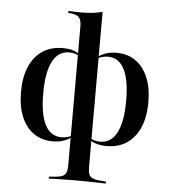

<svg xmlns="http://www.w3.org/2000/svg" viewBox="-55 -662 793 898"><g transform="rotate(5 341.5 -213.0)"><path d="M341.1 183.9Q319.4 183.9 298.4 184.3Q277.4 184.7 255.6 185.1Q233.9 185.5 207.3 186.3V177.4L237.1 175Q258.9 173.4 271 167.7Q283.1 162.1 287.9 150.4Q292.7 138.7 292.7 117.7V-534.7Q292.7 -565.3 281.9 -577.4Q271 -589.5 241.9 -592.7L230.6 -593.5V-602.4Q250.8 -601.6 264.1 -601.2Q277.4 -600.8 291.1 -600.8Q319.4 -600.8 344 -603.6Q368.5 -606.5 390.3 -612.1V-602.4V117.7Q390.3 138.7 395.2 150.4Q400 162.1 412.5 167.7Q425 173.4 446 175L475 177.4V186.3Q450 185.5 427.4 185.1Q404.8 184.7 384.3 184.3Q363.7 183.9 341.1 183.9ZM210.5 11.3Q158.9 11.3 121 -14.9Q83.1 -41.1 62.9 -89.9Q42.7 -138.7 42.7 -206.5Q42.7 -275.8 64.1 -325.4Q85.5 -375 125.4 -401.2Q165.3 -427.4 220.2 -427.4Q244.4 -427.4 264.1 -422.2Q283.9 -416.9 298.4 -405.6V-396.8Q289.5 -403.2 277.4 -406.5Q265.3 -409.7 250.8 -409.7Q200 -409.7 173.4 -358.5Q146.8 -307.3 146.8 -208.1Q146.8 -110.5 172.6 -60.9Q198.4 -11.3 249.2 -11.3Q262.9 -11.3 275.8 -14.5Q288.7 -17.7 298.4 -23.4V-15.3Q278.2 -1.6 256.9 4.8Q235.5 11.3 210.5 11.3ZM462.9 11.3Q438.7 11.3 419 6Q399.2 0.8 383.9 -10.5V-19.4Q392.7 -12.9 405.2 -9.7Q417.7 -6.5 432.3 -6.5Q483.1 -6.5 509.7 -57.7Q536.3 -108.9 536.3 -208.1Q536.3 -305.6 510.5 -355.6Q484.7 -405.6 433.9 -405.6Q420.2 -405.6 407.3 -402Q394.4 -398.4 384.7 -392.7V-400.8Q404.8 -414.5 426.2 -421Q447.6 -427.4 471.8 -427.4Q524.2 -427.4 561.7 -401.2Q599.2 -375 619.8 -326.2Q640.3 -277.4 640.3 -209.7Q640.3 -140.3 619 -91.1Q597.6 -41.9 558.1 -15.3Q518.5 11.3 462.9 11.3Z"/></g></svg>

Font: Playfair 144pt SemiCondensed SemiBold
Style: Regular
Weight: 600
Width: 4
Designer: Claus Eggers Sørensen
Foundry: Claus Eggers Sørensen
Version: Version 2.203